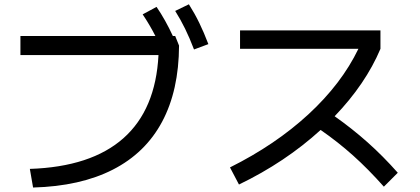

<svg xmlns="http://www.w3.org/2000/svg" viewBox="-20 -838 1915 876"><path d="M703.1 -586.9H73.2V-673.8H689Q663.1 -724.6 630.9 -772.5L694.3 -806.6Q735.4 -746.1 768.6 -673.8H779.3L796.9 -629.9Q795.9 -425.3 719.7 -282.7Q643.6 -140.1 495.1 -64.2Q346.7 11.7 130.9 17.6L116.2 -67.4Q395.5 -76.7 543 -207.3Q690.4 -337.9 703.1 -586.9ZM779.3 -788.1 841.8 -818.4Q868.7 -775.9 889.6 -732.7Q910.6 -689.5 930.7 -636.7L865.2 -612.3Q845.2 -664.6 824.7 -706.5Q804.2 -748.5 779.3 -788.1Z M1615.2 -615.2H1075.2V-699.2H1715.8V-615.2Q1647.9 -454.6 1506.8 -307.6Q1586.4 -251.5 1657 -188.7Q1727.5 -126 1794.9 -49.8L1731.4 13.7Q1660.2 -66.4 1591.3 -128.2Q1522.5 -189.9 1442.9 -245.1Q1281.7 -98.1 1070.3 3.9L1029.3 -74.2Q1236.8 -177.7 1387.5 -316.7Q1538.1 -455.6 1615.2 -615.2Z"/></svg>

Font: Pretendard JP Medium
Style: Regular
Weight: 500
Designer: Base glyphs from Inter by Rasmus Andersson; Hangeul glyphs from Noto Sans CJK(Source Han Sans) by Jang Soo-young and Kan
Foundry: Kil Hyung-jin
Version: Version 1.309